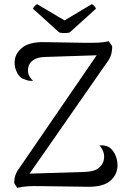

<svg xmlns="http://www.w3.org/2000/svg" viewBox="-20 -897 613 923"><path d="M62.5 5.9 48.3 -16.8Q48.3 -37.8 54.3 -55.4Q60.3 -72.9 74.2 -90.8L458.4 -651.2L470.4 -632.1L200 -623.3Q162.5 -622.8 141.6 -609.2Q120.7 -595.6 116.1 -574.3Q111.9 -553 118 -537.8Q124 -522.7 138.8 -508.7Q118.5 -506.5 98.9 -515.3Q77.6 -520.4 63.9 -544.4Q50.2 -568.5 50.2 -595.6Q50.2 -637.5 85.3 -666.7Q120.3 -695.9 192.8 -694.5L380.2 -691.3Q421.6 -690.8 451.8 -692Q482.1 -693.2 502.2 -699.1L519.2 -675.3Q519.2 -651 513.8 -633.4Q508.4 -615.8 495 -597.9L105.2 -37.9L96.9 -61.5L382.1 -70.3Q431.2 -71.2 452.7 -88Q474.2 -104.8 478.5 -125.9Q483.6 -149.1 476.5 -167.7Q469.4 -186.2 458.3 -197.6Q468.5 -198.8 473.2 -198.5Q477.8 -198.2 483.8 -196.8Q503.8 -193.2 517.4 -178.1Q531.1 -163 538 -142.9Q544.9 -122.8 544.9 -102.5Q544.9 -58.4 511 -28.5Q477.1 1.4 404.6 0.9L171.3 -2.3Q142.2 -2.8 116.7 -1.6Q91.2 -0.4 62.5 5.9ZM315.2 -741.2Q309.2 -739.2 299.7 -738.5Q290.3 -737.8 280.4 -738.5Q270.5 -739.2 264.5 -741.2L138.4 -855.2Q139.9 -860.2 146.5 -867.5Q153.2 -874.8 158.1 -877.2L290.3 -798.8L421.5 -877.2Q427.5 -874.8 433.8 -867.5Q440.2 -860.2 441.2 -855.2Z"/></svg>

Font: Arima Thin
Style: Regular
Weight: 100
Designer: Joana Correia and Natanael Gama
Foundry: NDISCOVER
Version: Version 1.101;gftools[0.9.23]